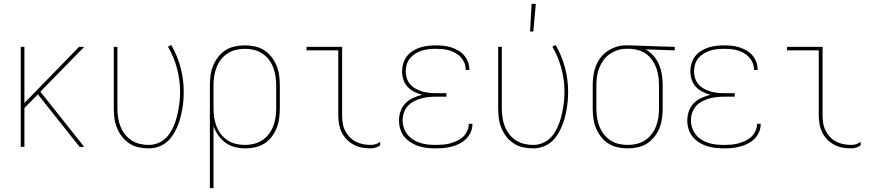

<svg xmlns="http://www.w3.org/2000/svg" viewBox="-20 -764 4540 999"><path d="M418 0H394L177 -273L107 -202V0H88V-520H107V-228L391 -520H418L190 -287Z M754 8Q728 8 702 2.5Q676 -3 654 -17Q632 -31 615.5 -52Q599 -73 589 -97.5Q579 -122 575.5 -148Q572 -174 572 -200V-520H591V-200Q591 -176 594.5 -152.5Q598 -129 606.5 -107Q615 -85 629.5 -66Q644 -47 664 -34Q684 -21 707 -15.5Q730 -10 754 -10Q776 -10 797.5 -17.5Q819 -25 836 -39.5Q853 -54 865 -73Q877 -92 885.5 -112.5Q894 -133 899.5 -154.5Q905 -176 909 -198Q913 -220 915 -242.5Q917 -265 917 -287Q917 -348 901 -408Q885 -468 854 -521L871 -530Q903 -475 919.5 -412.5Q936 -350 936 -287Q936 -263 934 -239Q932 -215 927.5 -191Q923 -167 916.5 -144Q910 -121 900 -99Q890 -77 876.5 -57Q863 -37 844 -22Q825 -7 801.5 0.5Q778 8 754 8Z M1072 215V-320Q1072 -346 1075.5 -372Q1079 -398 1089 -422.5Q1099 -447 1115.5 -468Q1132 -489 1154 -503Q1176 -517 1202 -522.5Q1228 -528 1254 -528Q1280 -528 1306 -522.5Q1332 -517 1354 -503Q1376 -489 1392.5 -468Q1409 -447 1419 -422.5Q1429 -398 1432.5 -372Q1436 -346 1436 -320V-200Q1436 -174 1432.5 -148Q1429 -122 1419.5 -98Q1410 -74 1394 -53Q1378 -32 1356.5 -18Q1335 -4 1309 2Q1283 8 1257 8Q1230 8 1203 1.5Q1176 -5 1154 -21Q1132 -37 1116 -59.5Q1100 -82 1091 -108V215ZM1254 -10Q1278 -10 1301 -15.5Q1324 -21 1344 -34Q1364 -47 1378.5 -66Q1393 -85 1401.5 -107Q1410 -129 1413.5 -152.5Q1417 -176 1417 -200V-320Q1417 -344 1413.5 -367.5Q1410 -391 1401.5 -413Q1393 -435 1378.5 -454Q1364 -473 1344 -486Q1324 -499 1301 -504.5Q1278 -510 1254 -510Q1230 -510 1207 -504.5Q1184 -499 1164 -486Q1144 -473 1129.5 -454Q1115 -435 1106.5 -413Q1098 -391 1094.5 -367.5Q1091 -344 1091 -320V-200Q1091 -176 1094.5 -152.5Q1098 -129 1106.5 -107Q1115 -85 1129.5 -66Q1144 -47 1164 -34Q1184 -21 1207 -15.5Q1230 -10 1254 -10Z M1909 8Q1886 8 1863.5 4Q1841 0 1820.5 -11Q1800 -22 1784 -38.5Q1768 -55 1758 -75.5Q1748 -96 1744 -119Q1740 -142 1740 -165V-502H1575V-520H1760V-165Q1760 -145 1763 -124.5Q1766 -104 1775 -85.5Q1784 -67 1798 -52Q1812 -37 1830 -27.5Q1848 -18 1868.5 -14Q1889 -10 1909 -10Q1922 -10 1935 -14Q1948 -18 1958 -26V-8Q1948 0 1935 4Q1922 8 1909 8Z M2247 8Q2225 8 2202 5.5Q2179 3 2157.5 -4Q2136 -11 2116.5 -23.5Q2097 -36 2083 -53.5Q2069 -71 2062.5 -93Q2056 -115 2056 -138Q2056 -162 2064.5 -186Q2073 -210 2090.5 -227.5Q2108 -245 2130.5 -255Q2153 -265 2177 -271Q2156 -276 2136 -286Q2116 -296 2101 -312Q2086 -328 2079 -349.5Q2072 -371 2072 -393Q2072 -413 2078 -433.5Q2084 -454 2096.5 -470.5Q2109 -487 2127 -498.5Q2145 -510 2165 -516.5Q2185 -523 2205.5 -525.5Q2226 -528 2247 -528Q2267 -528 2287 -526Q2307 -524 2326 -518Q2345 -512 2363 -502Q2381 -492 2394 -477Q2407 -462 2414.5 -443Q2422 -424 2422 -404V-400H2403V-403Q2403 -421 2396 -437.5Q2389 -454 2377 -467Q2365 -480 2349.5 -488.5Q2334 -497 2317 -502Q2300 -507 2282.5 -508.5Q2265 -510 2247 -510Q2229 -510 2210.5 -508Q2192 -506 2174.5 -500.5Q2157 -495 2141 -485Q2125 -475 2113.5 -461Q2102 -447 2096.5 -429Q2091 -411 2091 -392Q2091 -374 2097 -356Q2103 -338 2115 -324.5Q2127 -311 2143.5 -302Q2160 -293 2177.5 -288Q2195 -283 2213.5 -281Q2232 -279 2250 -279H2303V-261H2250Q2230 -261 2210 -259Q2190 -257 2170.5 -251.5Q2151 -246 2133 -236.5Q2115 -227 2101.5 -212Q2088 -197 2081.5 -177.5Q2075 -158 2075 -138Q2075 -118 2081.5 -98.5Q2088 -79 2100.5 -63.5Q2113 -48 2130.5 -37Q2148 -26 2167.5 -20Q2187 -14 2207 -12Q2227 -10 2247 -10Q2266 -10 2285 -11.5Q2304 -13 2322 -18Q2340 -23 2357.5 -31Q2375 -39 2388.5 -51.5Q2402 -64 2410.5 -82Q2419 -100 2419 -118V-120H2438V-118Q2438 -97 2429.5 -77Q2421 -57 2406 -42Q2391 -27 2371.5 -17Q2352 -7 2331.5 -1.5Q2311 4 2289.5 6Q2268 8 2247 8Z M2754 8Q2728 8 2702 2.5Q2676 -3 2654 -17Q2632 -31 2615.5 -52Q2599 -73 2589 -97.5Q2579 -122 2575.5 -148Q2572 -174 2572 -200V-520H2591V-200Q2591 -176 2594.5 -152.5Q2598 -129 2606.5 -107Q2615 -85 2629.5 -66Q2644 -47 2664 -34Q2684 -21 2707 -15.5Q2730 -10 2754 -10Q2776 -10 2797.5 -17.5Q2819 -25 2836 -39.5Q2853 -54 2865 -73Q2877 -92 2885.5 -112.5Q2894 -133 2899.5 -154.5Q2905 -176 2909 -198Q2913 -220 2915 -242.5Q2917 -265 2917 -287Q2917 -348 2901 -408Q2885 -468 2854 -521L2871 -530Q2903 -475 2919.5 -412.5Q2936 -350 2936 -287Q2936 -263 2934 -239Q2932 -215 2927.5 -191Q2923 -167 2916.5 -144Q2910 -121 2900 -99Q2890 -77 2876.5 -57Q2863 -37 2844 -22Q2825 -7 2801.5 0.5Q2778 8 2754 8ZM2738 -600 2746 -744H2768L2755 -600Z M3246 8Q3220 8 3194 2.5Q3168 -3 3146 -17Q3124 -31 3107.5 -52Q3091 -73 3081 -97.5Q3071 -122 3067.5 -148Q3064 -174 3064 -200V-320Q3064 -345 3067.5 -370.5Q3071 -396 3080 -419.5Q3089 -443 3104.5 -463.5Q3120 -484 3141 -498Q3162 -512 3186 -520Q3210 -528 3236 -528H3250L3491 -520V-502L3339 -507Q3363 -494 3381 -473Q3399 -452 3409.5 -426.5Q3420 -401 3424 -374Q3428 -347 3428 -320V-200Q3428 -174 3424.5 -148Q3421 -122 3411 -97.5Q3401 -73 3384.5 -52Q3368 -31 3346 -17Q3324 -3 3298 2.5Q3272 8 3246 8ZM3246 -10Q3270 -10 3293 -15.5Q3316 -21 3336 -34Q3356 -47 3370.5 -66Q3385 -85 3393.5 -107Q3402 -129 3405.5 -152.5Q3409 -176 3409 -200V-320Q3409 -342 3406 -364Q3403 -386 3396 -407Q3389 -428 3376.5 -447Q3364 -466 3346.5 -480Q3329 -494 3308 -501Q3287 -508 3264 -510H3237Q3214 -510 3192 -502.5Q3170 -495 3151.5 -482Q3133 -469 3119.5 -450Q3106 -431 3097.5 -409.5Q3089 -388 3086 -365.5Q3083 -343 3083 -320V-200Q3083 -176 3086.5 -152.5Q3090 -129 3098.5 -107Q3107 -85 3121.5 -66Q3136 -47 3156 -34Q3176 -21 3199 -15.5Q3222 -10 3246 -10Z M3747 8Q3725 8 3702 5.5Q3679 3 3657.5 -4Q3636 -11 3616.5 -23.5Q3597 -36 3583 -53.5Q3569 -71 3562.5 -93Q3556 -115 3556 -138Q3556 -162 3564.5 -186Q3573 -210 3590.5 -227.5Q3608 -245 3630.5 -255Q3653 -265 3677 -271Q3656 -276 3636 -286Q3616 -296 3601 -312Q3586 -328 3579 -349.5Q3572 -371 3572 -393Q3572 -413 3578 -433.5Q3584 -454 3596.5 -470.5Q3609 -487 3627 -498.5Q3645 -510 3665 -516.5Q3685 -523 3705.5 -525.5Q3726 -528 3747 -528Q3767 -528 3787 -526Q3807 -524 3826 -518Q3845 -512 3863 -502Q3881 -492 3894 -477Q3907 -462 3914.5 -443Q3922 -424 3922 -404V-400H3903V-403Q3903 -421 3896 -437.5Q3889 -454 3877 -467Q3865 -480 3849.5 -488.5Q3834 -497 3817 -502Q3800 -507 3782.5 -508.5Q3765 -510 3747 -510Q3729 -510 3710.5 -508Q3692 -506 3674.5 -500.5Q3657 -495 3641 -485Q3625 -475 3613.5 -461Q3602 -447 3596.5 -429Q3591 -411 3591 -392Q3591 -374 3597 -356Q3603 -338 3615 -324.5Q3627 -311 3643.5 -302Q3660 -293 3677.5 -288Q3695 -283 3713.5 -281Q3732 -279 3750 -279H3803V-261H3750Q3730 -261 3710 -259Q3690 -257 3670.5 -251.5Q3651 -246 3633 -236.5Q3615 -227 3601.5 -212Q3588 -197 3581.5 -177.5Q3575 -158 3575 -138Q3575 -118 3581.5 -98.5Q3588 -79 3600.5 -63.5Q3613 -48 3630.5 -37Q3648 -26 3667.5 -20Q3687 -14 3707 -12Q3727 -10 3747 -10Q3766 -10 3785 -11.5Q3804 -13 3822 -18Q3840 -23 3857.5 -31Q3875 -39 3888.5 -51.5Q3902 -64 3910.5 -82Q3919 -100 3919 -118V-120H3938V-118Q3938 -97 3929.5 -77Q3921 -57 3906 -42Q3891 -27 3871.5 -17Q3852 -7 3831.5 -1.5Q3811 4 3789.5 6Q3768 8 3747 8Z M4409 8Q4386 8 4363.5 4Q4341 0 4320.5 -11Q4300 -22 4284 -38.5Q4268 -55 4258 -75.5Q4248 -96 4244 -119Q4240 -142 4240 -165V-502H4075V-520H4260V-165Q4260 -145 4263 -124.5Q4266 -104 4275 -85.5Q4284 -67 4298 -52Q4312 -37 4330 -27.5Q4348 -18 4368.5 -14Q4389 -10 4409 -10Q4422 -10 4435 -14Q4448 -18 4458 -26V-8Q4448 0 4435 4Q4422 8 4409 8Z"/></svg>

Font: Iosevka Thin
Style: Regular
Weight: 100
Monospace: yes
Designer: Belleve Invis
Foundry: Belleve Invis
Version: Version 32.5.0; ttfautohint (v1.8.4)